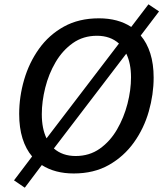

<svg xmlns="http://www.w3.org/2000/svg" viewBox="-20 -795 774 891"><path d="M322 10Q235 10 174 -29L95 76L45 42L129 -69Q100 -103 84.5 -152.5Q69 -202 69 -266Q69 -346 92 -425Q115 -504 161 -568.5Q207 -633 276.5 -671.5Q346 -710 439 -710Q528 -710 589 -670L669 -775L718 -742L633 -630Q662 -596 677.5 -547Q693 -498 693 -435Q693 -357 670.5 -278Q648 -199 601.5 -134Q555 -69 485.5 -29.5Q416 10 322 10ZM174 -265Q174 -198 196 -153L532 -593Q492 -629 430 -629Q366 -629 318 -595Q270 -561 238 -506.5Q206 -452 190 -388Q174 -324 174 -265ZM331 -71Q395 -71 443 -105Q491 -139 523 -194Q555 -249 571.5 -313Q588 -377 588 -436Q588 -501 566 -546L230 -106Q270 -71 331 -71Z"/></svg>

Font: Bitter Medium
Style: Italic
Weight: 500
Italic angle: -9°
Designer: Sol Matas, and Bitter project Authors
Foundry: Sol Matas
Version: Version 2.001